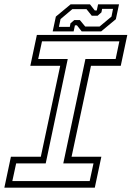

<svg xmlns="http://www.w3.org/2000/svg" viewBox="-37 -860 604 880"><path d="M-17 0 13 -141.5H150L239 -558.5H102L132 -700H546.5L516.5 -558.5H380L291 -141.5H427.5L397.5 0ZM19.5 -30H374L391.5 -111H253L354.5 -589.5H493L510 -670.5H155.5L138 -589.5H273.5L172.5 -111H37ZM204.5 -716 219 -784 286.5 -840H375.5L397.5 -812H406.5L412.5 -840H508.5L494 -772L426.5 -716H337.5L315.5 -744H306.5L300.5 -716ZM233 -737H283L286 -753L303.5 -768H329L353.5 -738.5H419.5L474 -784L481 -819.5H431L428 -803.5L410.5 -788H383.5L359.5 -818H294.5L240.5 -772.5Z"/></svg>

Font: Tourney Thin Light
Style: Italic
Weight: 300
Italic angle: -12°
Version: Version 1.015